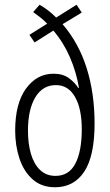

<svg xmlns="http://www.w3.org/2000/svg" viewBox="-20 -780 463 810"><path d="M147 -760Q166 -749 183.5 -735.5Q201 -722 217 -706L303 -760L325 -727L244 -678Q312 -599 345.5 -493Q379 -387 379 -259Q379 -122 335.5 -56Q292 10 212 10Q155 10 117.5 -23.5Q80 -57 62 -111.5Q44 -166 44 -229Q44 -343 89.5 -406Q135 -469 206 -469Q245 -469 270.5 -450.5Q296 -432 310 -409L313 -410Q302 -476 275 -538.5Q248 -601 205 -651L126 -601L104 -633L179 -680Q165 -695 149.5 -707Q134 -719 120 -729ZM216 -421Q160 -421 129 -369.5Q98 -318 98 -228Q98 -174 110.5 -131Q123 -88 149 -63Q175 -38 214 -38Q271 -38 298 -90Q325 -142 325 -235Q325 -321 296.5 -371Q268 -421 216 -421Z"/></svg>

Font: Noto Sans Gurmukhi ExtraCondensed Light
Style: Regular
Weight: 300
Width: 2
Designer: Jelle Bosma - Monotype Design Team
Foundry: Monotype Imaging Inc.
Version: Version 2.004; ttfautohint (v1.8.4.7-5d5b)